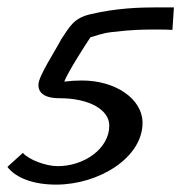

<svg xmlns="http://www.w3.org/2000/svg" viewBox="-34 -503 491 520"><path d="M268 -416C325 -423 357 -423 387 -423C409 -423 420 -423 433 -422L437 -483H390C343 -483 280 -481 209 -464C164 -453 154 -429 132 -397C114 -362 70 -297 70 -273C70 -254 83 -237 127 -237C209 -237 262 -205 262 -163C262 -101 195 -53 122 -53C91 -53 44 -70 28 -89L-14 -51C10 -20 58 -3 118 -3C234 -3 352 -76 352 -170C352 -236 278 -285 188 -285C172 -285 158 -284 140 -282C149 -306 196 -380 211 -402C226 -406 242 -413 268 -416Z"/></svg>

Font: Marck Script
Style: Regular
Weight: 400
Designer: Denis Masharov, Marck Fogel
Foundry: Denis Masharov
Version: Version 1.002